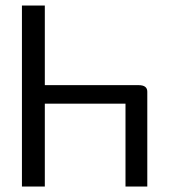

<svg xmlns="http://www.w3.org/2000/svg" viewBox="-20 -684 610 688"><path d="M507.8 -15.6H429.7V-312.5H140.6V-15.6H58.6V-664.1H140.6V-378.9H476.6Q507.8 -378.9 507.8 -355.5Z"/></svg>

Font: 和音 by 宁静之雨，公众号njzyshare
Style: Regular
Weight: 400
Designer: Steve Matteson
Foundry: Ascender Corporation
Version: Version 6.00;June 8, 2018;FontCreator 11.0.0.2388 32-bit